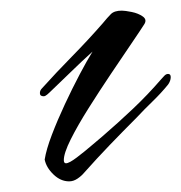

<svg xmlns="http://www.w3.org/2000/svg" viewBox="-20 -320 341 361"><path d="M110 21Q94 21 80.5 8Q67 -5 64 -20Q67 -39 77.5 -66.5Q88 -94 102 -124Q116 -154 130 -180.5Q144 -207 154 -223Q135 -206 113.5 -185Q92 -164 73 -146Q72 -145 68.5 -142Q65 -139 62 -139Q55 -139 55 -145Q55 -150 59 -154Q86 -184 115.5 -214Q145 -244 173 -276Q182 -287 188.5 -293.5Q195 -300 209 -300Q215 -300 227.5 -297.5Q240 -295 248.5 -289Q257 -283 251 -274Q244 -263 227 -238Q210 -213 188.5 -181Q167 -149 146.5 -116.5Q126 -84 113 -58Q100 -32 100 -19Q100 -13 104 -13Q110 -13 124.5 -24Q139 -35 153.5 -47.5Q168 -60 173 -64Q202 -89 230 -115.5Q258 -142 283 -171Q285 -173 288.5 -177Q292 -181 296 -181Q301 -181 301 -175Q301 -168 296 -161Q283 -145 267 -129.5Q251 -114 237 -99Q211 -73 186.5 -47.5Q162 -22 138 5Q133 11 125.5 16Q118 21 110 21Z"/></svg>

Font: Hurricane
Style: Regular
Weight: 400
Designer: Robert E. Leuschke
Foundry: Robert E. Leuschke
Version: Version 1.010; ttfautohint (v1.8.3)